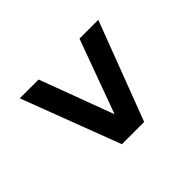

<svg xmlns="http://www.w3.org/2000/svg" viewBox="-105 -774 787 787"><g transform="rotate(45 289.0 -380.5)"><path d="M74.5 -152.5V-261.5L424.5 -392V-370.5L74.5 -498.5V-607.5L503.5 -444.5V-315.5Z"/></g></svg>

Font: Encode Sans SC Expanded SemiBold
Style: Regular
Weight: 600
Width: 7
Designer: Multiple Designers
Foundry: Impallari Type
Version: Version 3.002